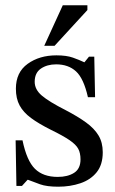

<svg xmlns="http://www.w3.org/2000/svg" viewBox="-20 -694 434 725"><path d="M42 8 39 -164H65Q81 -87 112 -56.5Q143 -26 198 -26Q236 -26 260 -41.5Q284 -57 284 -92Q284 -116 275.5 -132Q267 -148 243 -164.5Q219 -181 172 -204Q126 -227 97 -248.5Q68 -270 54 -296Q40 -322 40 -359Q40 -421 84.5 -453Q129 -485 193 -485Q231 -485 255 -476.5Q279 -468 298 -459H299L316 -480H336L339 -327H312Q296 -398 267 -424.5Q238 -451 192 -451Q158 -451 134.5 -435Q111 -419 111 -385Q111 -356 138 -333Q165 -310 228 -278Q274 -254 305 -231.5Q336 -209 352 -182.5Q368 -156 368 -119Q368 -72 345 -43.5Q322 -15 283.5 -2Q245 11 200 11Q157 11 131.5 2Q106 -7 86 -15H84L63 8ZM186 -521H147L217 -674H310V-656Z"/></svg>

Font: STIX Two Text
Style: Regular
Weight: 400
Designer: Ross Mills, John Hudson & Paul Hanslow, Tiro Typeworks Ltd; with prior portions MicroPress Inc., and Coen Hoffman.
Foundry: Tiro Typeworks Ltd
Version: Version 2.13 b171